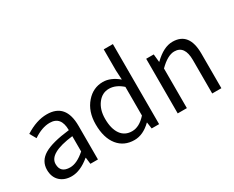

<svg xmlns="http://www.w3.org/2000/svg" viewBox="-109 -1218 2014 1653"><g transform="rotate(-30 897.5 -391.5)"><path d="M103 -27Q58 -69 58 -141Q58 -229 138 -277Q217 -324 392 -344Q392 -481 280 -481Q203 -481 117 -423L81 -486Q192 -557 295 -557Q483 -557 483 -334V0H408L400 -65H397Q303 13 217 13Q147 13 103 -27ZM392 -132V-284Q147 -255 147 -147Q147 -60 243 -60Q311 -60 392 -132Z M678 -61Q617 -137 617 -271Q617 -399 688 -480Q755 -557 852 -557Q928 -557 1005 -493L1000 -587V-796H1091V0H1017L1008 -64H1006Q927 13 841 13Q738 13 678 -61ZM1000 -138V-423Q936 -480 868 -480Q801 -480 757 -423Q711 -364 711 -272Q711 -173 750 -118Q789 -63 861 -63Q933 -63 1000 -138Z M1276 -543H1351L1359 -465H1362Q1456 -557 1544 -557Q1710 -557 1710 -344V0H1619V-332Q1619 -477 1516 -477Q1450 -477 1367 -394V0H1276Z"/></g></svg>

Font: Noto Sans Tobesmart edit
Style: Regular
Weight: 400
Designer: Ryoko NISHIZUKA  (kana & ideographs); Paul D. Hunt (Latin, Greek & Cyrillic); Wenlong ZHANG  (bopomofo); Sandoll Communi
Foundry: Adobe Systems Incorporated
Version: Version 1.005 Oct 7, 2021